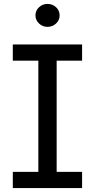

<svg xmlns="http://www.w3.org/2000/svg" viewBox="-20 -953 481 973"><path d="M44.9 0V-82H174.3V-645.5H44.9V-727.5H396V-645.5H267.1V-82H396V0ZM220.7 -816.9Q195.8 -816.9 177.7 -834Q159.7 -851.1 159.7 -875Q159.7 -899.4 177.7 -916.3Q195.8 -933.1 220.7 -933.1Q246.1 -933.1 264.2 -916.3Q282.2 -899.4 282.2 -875Q282.2 -851.1 264.2 -834Q246.1 -816.9 220.7 -816.9Z"/></svg>

Font: Inter Variable LoSnoCo
Style: Regular
Weight: 400
Designer: Rasmus Andersson
Foundry: rsms
Version: Version 4.000;git-a52131595; featfreeze: case,dlig,ss01,ss02